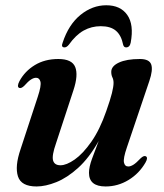

<svg xmlns="http://www.w3.org/2000/svg" viewBox="-20 -680 608 711"><path d="M519.5 -101.5Q529.5 -97 519 -78.5Q495.5 -37.5 456 -13.5Q416.5 10.5 371 10.5Q309.5 10.5 309.5 -40Q309.5 -61.5 320.8 -92.2Q332 -123 345.5 -158Q310 -95 269.2 -58.2Q228.5 -21.5 188.5 -5.5Q148.5 10.5 115.5 10.5Q58.5 10.5 46.5 -26.8Q34.5 -64 56 -127L120 -322Q133.5 -363 129.8 -377.5Q126 -392 113.5 -392Q105 -392 94.8 -385.5Q84.5 -379 69.5 -362Q58.5 -351.5 51 -354.5Q41.5 -359 52 -379.5Q72 -416.5 109 -439Q146 -461.5 196 -461.5Q246.5 -461.5 258.5 -431.8Q270.5 -402 252 -346L187.5 -149.5Q171.5 -104 176.5 -86Q181.5 -68 204 -68Q226 -68 256.5 -89.2Q287 -110.5 318.2 -155Q349.5 -199.5 373.5 -268.5Q388.5 -311 394.5 -335.2Q400.5 -359.5 400.5 -373Q400.5 -385 396.2 -393.5Q392 -402 392 -414Q392 -435 420.2 -448.2Q448.5 -461.5 498 -461.5Q533 -461.5 540 -441.2Q547 -421 533 -380L449.5 -133Q436 -93.5 439 -78.5Q442 -63.5 455 -63.5Q463.5 -63.5 474 -70Q484.5 -76.5 501.5 -94.5Q512.5 -104.5 519.5 -101.5ZM353 -583Q319 -583 290 -567Q261 -551 235 -514.5Q227 -504.5 219 -504.5Q205 -504.5 212 -522Q234 -589 278 -624.8Q322 -660.5 373.5 -660.5Q426 -660.5 451.2 -624.8Q476.5 -589 464 -522Q460.5 -504.5 447 -504.5Q438.5 -504.5 436 -514.5Q429 -549.5 409.2 -566.2Q389.5 -583 353 -583Z"/></svg>

Font: Fraunces 72pt SemiBold
Style: Italic
Weight: 600
Italic angle: -16°
Version: Version 1.000;[b76b70a41]